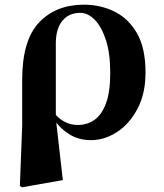

<svg xmlns="http://www.w3.org/2000/svg" viewBox="-20 -583 701 822"><path d="M65 213 75 -45V-242Q75 -410 147 -486.5Q219 -563 340 -563Q409 -563 469 -534Q529 -505 566 -441.5Q603 -378 603 -273Q603 -182 568.5 -117Q534 -52 480.5 -17.5Q427 17 370 17Q315 17 274 -10Q243 -30 221 -58L249 188L74 219ZM219 -91Q236 -72 260 -60Q284 -48 313 -48Q353 -48 384 -69.5Q415 -91 433.5 -140Q452 -189 452 -271Q452 -356 433 -413Q414 -470 385 -499Q356 -528 324 -528Q275 -528 247.5 -494.5Q220 -461 219 -402Z"/></svg>

Font: Early Summer Mincho Heavy
Style: Regular
Weight: 900
Designer: GuiWonder
Version: Version 1.002